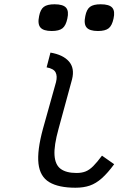

<svg xmlns="http://www.w3.org/2000/svg" viewBox="-20 -864 640 898"><path d="M333 14Q254 14 210.5 -12Q167 -38 160 -98.5Q153 -159 181 -262L242 -480Q249 -508 240 -525.5Q231 -543 198 -549L216 -618Q275 -608 302.5 -576.5Q330 -545 317 -493L254 -262Q232 -183 235 -138Q238 -93 264 -74Q290 -55 338 -55Q362 -55 380 -62Q398 -69 416 -87Q434 -105 457 -136L514 -96Q484 -55 456.5 -30.5Q429 -6 400 4Q371 14 333 14ZM438 -719Q399 -719 385 -735.5Q371 -752 379 -789Q385 -820 401 -832Q417 -844 451 -844Q491 -844 505 -828Q519 -812 511 -777Q504 -744 488 -731.5Q472 -719 438 -719ZM222 -719Q183 -719 169 -735.5Q155 -752 163 -789Q169 -820 185 -832Q201 -844 235 -844Q275 -844 289 -828Q303 -812 295 -777Q288 -744 272 -731.5Q256 -719 222 -719Z"/></svg>

Font: Victor Mono
Style: Italic
Weight: 400
Italic angle: -12°
Monospace: yes
Designer: Rune Bjørnerås
Version: Version 1.561;gftools[0.9.30]